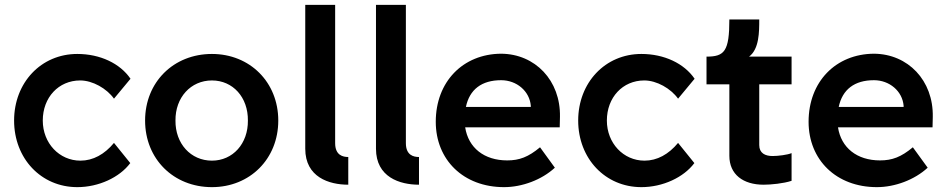

<svg xmlns="http://www.w3.org/2000/svg" viewBox="-20 -760 3895 790"><path d="M298 10C386 10 472 -30 516 -89L449 -172C410 -125 363 -99 311 -99C224 -99 156 -171 156 -264C156 -359 221 -429 310 -429C361 -429 419 -396 449 -354L517 -436C474 -499 392 -538 298 -538C149 -538 38 -420 38 -264C38 -108 149 10 298 10Z M852 10C1008 10 1125 -106 1125 -264C1125 -422 1008 -538 852 -538C694 -538 577 -422 577 -264C577 -106 694 10 852 10ZM702 -264C701 -359 765 -429 852 -429C938 -429 1001 -360 1000 -264C1001 -169 938 -99 852 -99C765 -99 701 -169 702 -264Z M1236 -148C1236 -31 1334 0 1413 0V-114C1391 -114 1359 -121 1359 -171V-740H1236Z M1527 -148C1527 -31 1625 0 1704 0V-114C1682 -114 1650 -121 1650 -171V-740H1527Z M2054 10C2128 10 2209 -20 2263 -70L2202 -154C2154 -114 2117 -100 2067 -100C1972 -100 1907 -152 1894 -236H2283L2284 -279C2287 -429 2182 -538 2042 -539C1885 -538 1773 -424 1773 -259C1773 -102 1887 10 2054 10ZM1897 -320C1912 -392 1962 -430 2042 -430C2106 -430 2159 -385 2164 -325V-320Z M2619 10C2707 10 2793 -30 2837 -89L2770 -172C2731 -125 2684 -99 2632 -99C2545 -99 2477 -171 2477 -264C2477 -359 2542 -429 2631 -429C2682 -429 2740 -396 2770 -354L2838 -436C2795 -499 2713 -538 2619 -538C2470 -538 2359 -420 2359 -264C2359 -108 2470 10 2619 10Z M3237 -16V-130C3221 -123 3182 -118 3159 -118C3128 -118 3104 -130 3104 -163V-413H3237V-527H3062C3104 -558 3104 -629 3104 -680H2981C2981 -549 2961 -527 2887 -527V-413H2981V-119C2981 -42 3038 0 3122 0C3152 0 3204 -5 3237 -16Z M3588 10C3662 10 3743 -20 3797 -70L3736 -154C3688 -114 3651 -100 3601 -100C3506 -100 3441 -152 3428 -236H3817L3818 -279C3821 -429 3716 -538 3576 -539C3419 -538 3307 -424 3307 -259C3307 -102 3421 10 3588 10ZM3431 -320C3446 -392 3496 -430 3576 -430C3640 -430 3693 -385 3698 -325V-320Z"/></svg>

Font: Easer Grotesk Medium
Style: Regular
Weight: 500
Designer: Boardeaser, Bonnie Shaver-Troup, Thomas Jockin
Foundry: Lexend
Version: Version 1.001;Glyphs 3.1.2 (3151)